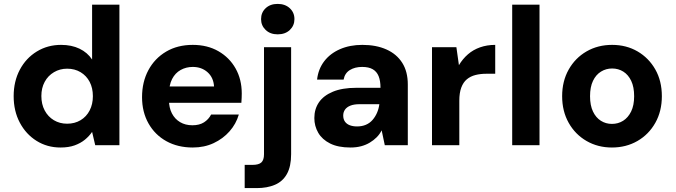

<svg xmlns="http://www.w3.org/2000/svg" viewBox="-20 -744 3462 984"><path d="M290 12Q222 12 167.5 -22Q113 -56 81.5 -115.5Q50 -175 50 -251Q50 -327 81.5 -386.5Q113 -446 168.5 -480Q224 -514 293 -514Q347 -514 387.5 -494.5Q428 -475 452 -439V-720H592V0H468L452 -68Q437 -46 415 -28Q393 -10 362.5 1Q332 12 290 12ZM324 -110Q363 -110 393 -128Q423 -146 439.5 -178Q456 -210 456 -251Q456 -293 439.5 -324.5Q423 -356 393 -374Q363 -392 324 -392Q287 -392 256.5 -374Q226 -356 209 -324.5Q192 -293 192 -252Q192 -210 209 -178Q226 -146 256 -128Q286 -110 324 -110Z M968 12Q891 12 832.5 -20.5Q774 -53 741 -111.5Q708 -170 708 -246Q708 -324 740.5 -384.5Q773 -445 831.5 -479.5Q890 -514 968 -514Q1043 -514 1099.5 -481.5Q1156 -449 1187.5 -393Q1219 -337 1219 -265Q1219 -255 1218.5 -242.5Q1218 -230 1217 -217H808V-301H1077Q1074 -347 1043.5 -374Q1013 -401 968 -401Q934 -401 906 -385.5Q878 -370 862 -339Q846 -308 846 -260V-231Q846 -192 861 -163Q876 -134 903 -118Q930 -102 966 -102Q1002 -102 1025.5 -117Q1049 -132 1062 -157H1204Q1190 -109 1156.5 -71Q1123 -33 1075 -10.5Q1027 12 968 12Z M1234 220V101H1274Q1306 101 1319.5 88.5Q1333 76 1333 47V-502H1472V46Q1472 109 1450.5 147.5Q1429 186 1389 203Q1349 220 1296 220ZM1403 -568Q1365 -568 1341.5 -590.5Q1318 -613 1318 -646Q1318 -680 1341.5 -702Q1365 -724 1403 -724Q1441 -724 1465 -702Q1489 -680 1489 -646Q1489 -613 1465.5 -590.5Q1442 -568 1403 -568Z M1776 12Q1713 12 1672 -8.5Q1631 -29 1611 -63.5Q1591 -98 1591 -139Q1591 -185 1614.5 -219.5Q1638 -254 1686 -274Q1734 -294 1806 -294H1930Q1930 -330 1920.5 -353.5Q1911 -377 1890.5 -389Q1870 -401 1836 -401Q1799 -401 1773 -385Q1747 -369 1741 -336H1605Q1611 -390 1641.5 -430Q1672 -470 1722.5 -492Q1773 -514 1837 -514Q1908 -514 1960.5 -490.5Q2013 -467 2041.5 -422Q2070 -377 2070 -311V0H1952L1936 -76Q1926 -56 1910.5 -40.5Q1895 -25 1875 -13Q1855 -1 1830.5 5.5Q1806 12 1776 12ZM1810 -96Q1835 -96 1855 -104.5Q1875 -113 1889 -129Q1903 -145 1912 -165.5Q1921 -186 1924 -209V-210H1823Q1794 -210 1775.5 -202.5Q1757 -195 1748 -182Q1739 -169 1739 -152Q1739 -133 1748 -120.5Q1757 -108 1773 -102Q1789 -96 1810 -96Z M2194 0V-502H2319L2332 -410Q2351 -442 2378 -465.5Q2405 -489 2440.5 -501.5Q2476 -514 2518 -514V-366H2472Q2442 -366 2416.5 -359.5Q2391 -353 2372.5 -337.5Q2354 -322 2344 -295Q2334 -268 2334 -228V0Z M2605 0V-720H2745V0Z M3116 12Q3044 12 2986 -21.5Q2928 -55 2894.5 -114.5Q2861 -174 2861 -251Q2861 -328 2894.5 -387.5Q2928 -447 2986 -480.5Q3044 -514 3117 -514Q3190 -514 3247.5 -480.5Q3305 -447 3338.5 -388Q3372 -329 3372 -251Q3372 -174 3338.5 -114.5Q3305 -55 3247 -21.5Q3189 12 3116 12ZM3116 -109Q3148 -109 3173.5 -125Q3199 -141 3214.5 -172.5Q3230 -204 3230 -251Q3230 -298 3215 -329.5Q3200 -361 3174.5 -377Q3149 -393 3117 -393Q3086 -393 3060 -377Q3034 -361 3019 -329.5Q3004 -298 3004 -251Q3004 -204 3019 -172.5Q3034 -141 3059.5 -125Q3085 -109 3116 -109Z"/></svg>

Font: DM Sans 16pt ExtraBold
Style: Regular
Weight: 800
Version: Version 4.004;gftools[0.9.30]